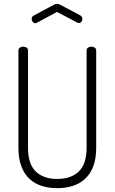

<svg xmlns="http://www.w3.org/2000/svg" viewBox="-20 -974 597 1000"><path d="M173 -856Q171 -855 169 -854Q167 -853 165 -853Q157 -853 151 -859.5Q145 -866 145 -876Q145 -887 156 -893L260 -949Q268 -954 277 -954Q286 -954 294 -949L398 -894Q409 -888 409 -874Q409 -866 403.5 -860Q398 -854 390 -854Q388 -854 385.5 -855Q383 -856 381 -857L277 -912ZM431 -710Q431 -721 438.5 -726Q446 -731 456 -731Q465 -731 473 -726Q481 -721 481 -710V-204Q481 -147 465.5 -107Q450 -67 422.5 -42Q395 -17 358 -5.5Q321 6 278 6Q235 6 198 -5.5Q161 -17 134 -42Q107 -67 91.5 -107Q76 -147 76 -204V-710Q76 -721 84 -726Q92 -731 101 -731Q111 -731 118.5 -726Q126 -721 126 -710V-204Q126 -120 166 -81Q206 -42 278 -42Q350 -42 390.5 -81Q431 -120 431 -204Z"/></svg>

Font: AkaAcidDosis
Style: Light
Weight: 300
Designer: Edgar Tolentino, Pablo Impallari, Igino Marini, Aka-Acid
Foundry: Edgar Tolentino, Pablo Impallari, Igino Marini, Aka-Acid
Version: Version 1.007